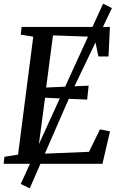

<svg xmlns="http://www.w3.org/2000/svg" viewBox="-21 -889 656 1042"><path d="M-1 0 3 -38 77 -50 159.5 -690 91.5 -701 96.5 -743H575.5L568 -582.5H513L491 -689L266.5 -697L229.5 -414L460 -424L452 -348.5L223.5 -358.5L183 -53.5L462 -65L521.5 -187L576 -176L535 0ZM91.5 109.5 329 -411 538.5 -869 586.5 -845 368.5 -390 140.5 133Z"/></svg>

Font: Merriweather 28pt
Style: Italic
Weight: 400
Italic angle: -7.8°
Version: Version 2.101